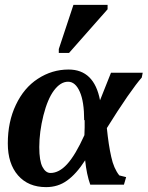

<svg xmlns="http://www.w3.org/2000/svg" viewBox="-20 -758 605 787"><path d="M497 -32 488 -1H350Q335 -43 329 -101Q293 -45 255 -18Q218 9 169 9Q96 9 54 -39Q12 -87 12 -170Q12 -259 45 -328Q78 -398 135 -435Q193 -473 261 -473Q366 -473 390 -347L435 -460H565L561 -440Q541 -418 502 -362Q462 -304 418 -233Q425 -163 436 -115Q446 -68 469 -39ZM327 -266 325 -265Q325 -342 307 -382Q289 -423 259 -423Q228 -423 201 -387Q175 -352 158 -285Q141 -217 141 -155Q141 -99 154 -74Q167 -49 187 -49Q222 -49 255 -85Q289 -122 326 -204L327 -236ZM221 -541V-557L281 -738H421V-720L263 -541Z"/></svg>

Font: Libra Serif Modern
Style: Bold Italic
Weight: 700
Italic angle: -12°
Designer: Stefan Peev, Context Ltd
Foundry: Stefan Peev, Context Ltd
Version: Version 1.000